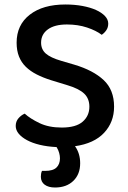

<svg xmlns="http://www.w3.org/2000/svg" viewBox="-20 -642 571 855"><path d="M255 -74Q318 -74 348 -100Q378 -126 378 -167Q378 -203 355 -225Q332 -247 282 -262L207 -285Q172 -296 143.5 -310.5Q115 -325 95 -344.5Q75 -364 64.5 -390.5Q54 -417 54 -452Q54 -531 112.5 -576.5Q171 -622 271 -622Q312 -622 347 -615.5Q382 -609 407.5 -597.5Q433 -586 447.5 -570.5Q462 -555 462 -537Q462 -520 453.5 -507.5Q445 -495 433 -487Q408 -506 367.5 -519.5Q327 -533 278 -533Q223 -533 193 -511Q163 -489 163 -452Q163 -422 184 -403.5Q205 -385 253 -371L311 -354Q395 -329 441.5 -285.5Q488 -242 488 -167Q488 -98 443.5 -50.5Q399 -3 314 9Q337 41 337 85Q337 134 306.5 163.5Q276 193 225 193Q196 193 179 180.5Q162 168 162 145Q162 139 163 132Q164 125 167 119H181Q216 119 231.5 104Q247 89 247 63Q247 52 243.5 39Q240 26 232 13Q191 11 157.5 3Q124 -5 100 -18Q76 -31 63 -47Q50 -63 50 -81Q50 -101 62 -115Q74 -129 90 -136Q114 -114 155.5 -94Q197 -74 255 -74Z"/></svg>

Font: Baloo Tammudu 2 Medium
Style: Regular
Weight: 500
Designer: Maithili Shingre, Omkar Shende and Ek Type
Foundry: Ek Type
Version: Version 1.640;hotconv 1.0.111;makeotfexe 2.5.65597; ttfautoh